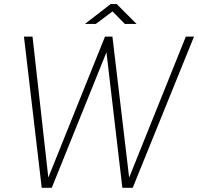

<svg xmlns="http://www.w3.org/2000/svg" viewBox="-20 -898 948 918"><path d="M179.5 0 94.5 -723H135.5L211 -49L482 -723H517.5L597.5 -49L868.5 -723H907.5L614.5 0H565L489 -648L227.5 0ZM386 -783.5 509 -878.5H538L633 -783.5H577L518 -843.5L438 -783.5Z"/></svg>

Font: Public Sans Thin Thin
Style: Italic
Weight: 250
Italic angle: -8°
Version: Version 2.001